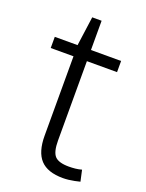

<svg xmlns="http://www.w3.org/2000/svg" viewBox="-131 -736 613 808"><g transform="rotate(20 175.5 -332.0)"><path d="M254 7Q185 7 153 -27.5Q121 -62 121 -135V-540L139 -671H181V-135Q181 -84 198 -65.5Q215 -47 261 -47Q275 -47 289.5 -48.5Q304 -50 318 -54L329 -4Q317 -1 304.5 1.5Q292 4 279 5.5Q266 7 254 7ZM19 -540H316V-490H19Z"/></g></svg>

Font: Pathway Extreme 8pt Thin
Style: Regular
Weight: 100
Designer: Eduardo Rodriguez Tunni
Foundry: Eduardo Rodriguez Tunni
Version: Version 1.000